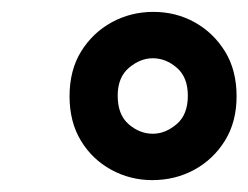

<svg xmlns="http://www.w3.org/2000/svg" viewBox="-20 -732 418 323"><path d="M236 -429Q199 -429 167 -446.5Q135 -464 116 -495.5Q97 -527 97 -570Q97 -614 116.5 -645.5Q136 -677 168 -694.5Q200 -712 238 -712Q276 -712 307.5 -694.5Q339 -677 358.5 -645.5Q378 -614 378 -570Q378 -527 358.5 -495.5Q339 -464 307 -446.5Q275 -429 236 -429ZM237 -507Q258 -507 277 -523Q296 -539 296 -571Q296 -602 277.5 -618Q259 -634 237 -634Q216 -634 197 -618Q178 -602 178 -571Q178 -539 196.5 -523Q215 -507 237 -507Z"/></svg>

Font: DM Sans 20pt SemiBold
Style: Italic
Weight: 600
Italic angle: -10°
Version: Version 4.004;gftools[0.9.30]